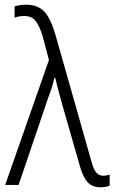

<svg xmlns="http://www.w3.org/2000/svg" viewBox="-20 -786 486 816"><path d="M188 -531 161 -633Q147 -678 130.5 -698Q114 -718 83 -718Q61 -718 42 -711V-759Q65 -766 91 -766Q140 -766 167.5 -737.5Q195 -709 216 -637L368 -102Q377 -67 389 -53Q401 -39 419 -39Q431 -39 446 -44V3Q429 10 408 10Q372 10 352 -12Q332 -34 318 -85L243 -347Q234 -382 232 -387Q217 -444 215 -455H211Q202 -414 185 -371L59 0H2Z"/></svg>

Font: Noto Sans UI NarrowLight
Style: Regular
Weight: 300
Width: 4
Designer: Monotype Design Team
Foundry: Monotype Imaging Inc.
Version: Version 1.001